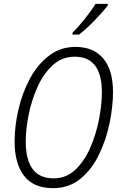

<svg xmlns="http://www.w3.org/2000/svg" viewBox="-20 -969 634 999"><path d="M391 -789Q427 -816 472.5 -863Q518 -910 541 -941V-949H477Q458 -917 424 -874.5Q390 -832 357 -798V-789ZM568 -489Q568 -606 516.5 -665.5Q465 -725 373 -725Q294 -725 234.5 -679Q175 -633 135.5 -559.5Q96 -486 76 -399.5Q56 -313 56 -232Q56 -119 105 -54.5Q154 10 256 10Q340 10 399.5 -39.5Q459 -89 496 -166.5Q533 -244 550.5 -330Q568 -416 568 -489ZM114 -233Q114 -296 129 -371.5Q144 -447 175 -516Q206 -585 254 -629.5Q302 -674 369 -674Q510 -674 510 -489Q510 -424 495 -347Q480 -270 449.5 -200Q419 -130 371.5 -85.5Q324 -41 259 -41Q114 -41 114 -233Z"/></svg>

Font: Noto Sans UI SemiCondensed Light
Style: Italic
Weight: 300
Width: 4
Designer: Monotype Design Team
Foundry: Monotype Imaging Inc.
Version: 1.001